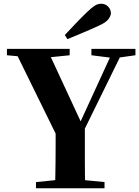

<svg xmlns="http://www.w3.org/2000/svg" viewBox="-20 -1005 744 1025"><path d="M326 -818Q355 -849 385 -880.5Q415 -912 443 -939Q469 -964 485.5 -974.5Q502 -985 520 -985Q543 -985 557.5 -969.5Q572 -954 572 -935Q572 -921 559 -903Q546 -885 508 -868Q467 -849 425 -831.5Q383 -814 340 -796ZM172 0V-33L332 -49H374L538 -33V0ZM274 0Q275 -39 275.5 -72Q276 -105 276.5 -142Q277 -179 277 -227Q277 -275 277 -343H433Q433 -276 433 -228Q433 -180 433 -143Q433 -106 433.5 -72.5Q434 -39 435 0ZM297 -251 55 -744H231L425 -326H396L404 -343L588 -744H642L400 -251ZM17 -710V-744H352V-710L213 -696H170ZM468 -710V-744H703V-710L603 -696H579Z"/></svg>

Font: Noto Serif JP ExtraLight ExtraBold
Style: Regular
Weight: 800
Version: Version 2.003-H1;hotconv 1.1.1;makeotfexe 2.6.0